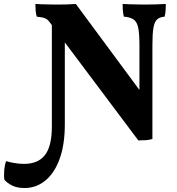

<svg xmlns="http://www.w3.org/2000/svg" viewBox="-147 -699 890 968"><path d="M550.4 9 104.4 -585.8Q94 -600.8 80.7 -606.6Q67.4 -612.4 38.2 -615Q34 -629.2 32.7 -645.6Q31.4 -662 31.4 -679Q43.2 -678 63.5 -677.5Q83.8 -677 105.1 -676.5Q126.4 -676 140.8 -676Q163.4 -676 190.8 -676.7Q218.2 -677.4 235.4 -679L570.2 -226.2ZM-23.4 249Q-61 249 -86.3 236.1Q-111.6 223.2 -124.6 207.4Q-128 190 -125.8 161.8Q-123.6 133.6 -116.4 113.4Q-99.4 118.8 -74.1 123Q-48.8 127.2 -25.4 127.2Q45.2 127.2 79.8 82.5Q114.4 37.8 114.4 -60.6V-613L179.8 -608.2V-71.8Q179.8 29.4 154 101.1Q128.2 172.8 82.1 210.9Q36 249 -23.4 249ZM550.4 9 556 -145.6V-472.4Q556 -528.2 550 -558.3Q544 -588.4 526.9 -600.5Q509.8 -612.6 477.4 -615Q473.2 -632 472.2 -648.6Q471.2 -665.2 471.2 -679Q485.2 -678 506.5 -677.5Q527.8 -677 549.7 -676.5Q571.6 -676 587.4 -676Q610.8 -676 640.5 -677Q670.2 -678 689 -679Q689 -663 688 -646.7Q687 -630.4 682.8 -615Q658.4 -613.2 645.1 -601.1Q631.8 -589 626.6 -558.9Q621.4 -528.8 621.4 -472.4V1.6Q606.2 6.4 588.7 7.7Q571.2 9 550.4 9Z"/></svg>

Font: Vollkorn
Style: Regular
Weight: 400
Designer: Friedrich Althausen
Foundry: Friedrich Althausen
Version: Version 4.104